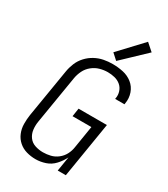

<svg xmlns="http://www.w3.org/2000/svg" viewBox="-234 -1078 1043 1191"><g transform="rotate(30 288.0 -482.0)"><path d="M222 8Q256 8 291 -3.5Q326 -15 352 -43Q378 -71 394 -104L377 0H435L500 -397H297L288 -338H423L397 -178Q393 -151 380 -126Q367 -101 344 -83Q321 -65 294 -58.5Q267 -52 240 -52Q211 -52 183.5 -61Q156 -70 139.5 -92.5Q123 -115 119.5 -144Q116 -173 121 -203L178 -548Q183 -576 196 -602.5Q209 -629 233 -648.5Q257 -668 285.5 -676Q314 -684 342 -684Q367 -684 391.5 -678Q416 -672 434.5 -656.5Q453 -641 461 -617Q469 -593 464 -568Q464 -565 463 -563H530Q530 -566 531 -570Q538 -609 525.5 -645Q513 -681 484 -704Q455 -727 418 -735Q381 -743 342 -743Q311 -743 279.5 -737Q248 -731 218.5 -715Q189 -699 166 -674Q143 -649 130.5 -618.5Q118 -588 113 -557L56 -212Q51 -179 51.5 -145.5Q52 -112 64.5 -82Q77 -52 101 -31Q125 -10 156.5 -1Q188 8 222 8ZM351 -770 515 -926 463 -972 309 -808Z"/></g></svg>

Font: Iosevka Sparkle Light
Style: Italic
Weight: 300
Italic angle: -9°
Designer: Belleve Invis
Foundry: Belleve Invis
Version: Version 4.5.0; ttfautohint (v1.8.3)